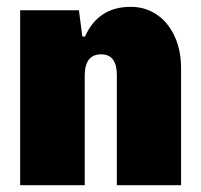

<svg xmlns="http://www.w3.org/2000/svg" viewBox="-20 -542 587 562"><path d="M39 -512H211L221 -435H229Q247 -477 280.5 -499.5Q314 -522 363 -522Q405 -522 438.5 -499.5Q472 -477 491 -436Q510 -395 510 -342V0H322V-322Q322 -383 276 -383Q228 -383 228 -320V0H39Z"/></svg>

Font: Decalotype Black
Style: Regular
Weight: 900
Designer: Alfredo Marco Pradil
Foundry: Alfredo Marco Pradil
Version: Version 1.0